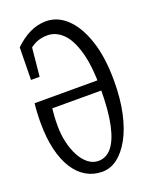

<svg xmlns="http://www.w3.org/2000/svg" viewBox="-155 -837 786 1003"><g transform="rotate(-20 238.0 -335.0)"><path d="M236.8 85Q188.5 85 148.4 61.8Q108.4 38.6 79.6 -6.6Q50.8 -51.8 35.4 -117.2Q20 -182.6 20 -266.6Q20 -293.9 21.7 -324.5Q23.4 -355 25.9 -372.6H407.7L408.2 -315.9H103.5Q101.1 -293.5 99.6 -272.9Q98.1 -252.4 98.1 -220.7Q98.1 -172.4 108.2 -128.7Q118.2 -85 136.5 -50.3Q154.8 -15.6 180.7 4.6Q206.5 24.9 237.3 24.9Q280.8 24.9 311.5 -12.2Q342.3 -49.3 359.1 -127.2Q376 -205.1 376 -327.6Q376 -456.1 353 -534.2Q330.1 -612.3 292.5 -647.7Q254.9 -683.1 209 -683.1Q184.1 -683.1 161.6 -676.5Q139.2 -669.9 117.2 -654.1Q95.2 -638.2 71.8 -613.3L117.7 -697.3L97.7 -493.2H49.8L52.7 -673.3Q93.8 -713.4 137.2 -734.1Q180.7 -754.9 227.5 -754.9Q291 -754.9 342.5 -706.3Q394 -657.7 425 -565.4Q456.1 -473.1 456.1 -340.8Q456.1 -242.7 439 -163.8Q421.9 -85 391.4 -29.5Q360.8 25.9 321.8 55.4Q282.7 85 236.8 85Z"/></g></svg>

Font: Scarab Serif
Style: Regular
Weight: 400
Designer: John Roberts
Foundry: Scarab
Version: 1.0